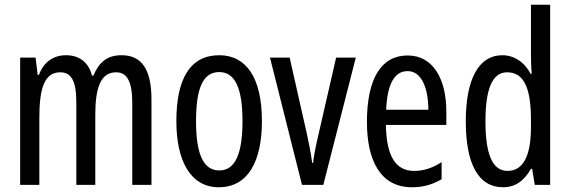

<svg xmlns="http://www.w3.org/2000/svg" viewBox="-20 -780 2405 810"><path d="M493 -547C434 -547 399 -520 374 -461H368C356 -511 320 -547 259 -547C205 -547 165 -519 144 -464H139L130 -537H65V0H146V-281C146 -395 162 -475 234 -475C280 -475 302 -440 302 -348V0H382V-296C382 -413 406 -475 470 -475C515 -475 538 -438 538 -345V0H619V-360C619 -486 579 -547 493 -547Z M1085 -269C1085 -452 1019 -547 905 -547C781 -547 724 -446 724 -269C724 -101 784 10 903 10C1028 10 1085 -102 1085 -269ZM807 -269C807 -407 836 -476 905 -476C972 -476 1003 -407 1003 -269C1003 -130 972 -61 905 -61C837 -61 807 -132 807 -269Z M1254 0H1344L1481 -537H1398L1320 -197C1310 -153 1303 -116 1301 -93H1297C1291 -137 1283 -178 1274 -218L1202 -537H1119Z M1700 -546C1587 -546 1528 -447 1528 -265C1528 -109 1581 10 1718 10C1764 10 1805 -1 1843 -24V-96C1803 -70 1766 -59 1727 -59C1648 -59 1610 -123 1608 -253H1863V-309C1863 -442 1810 -546 1700 -546ZM1700 -480C1760 -480 1787 -405 1787 -317H1609C1614 -428 1645 -480 1700 -480Z M2102 10C2154 10 2191 -17 2220 -68H2225L2236 0H2301V-760H2220V-542C2220 -521 2221 -498 2223 -468H2219C2192 -519 2148 -547 2099 -547C2000 -547 1945 -447 1945 -268C1945 -87 1999 10 2102 10ZM2121 -59C2057 -59 2028 -130 2028 -268C2028 -402 2056 -475 2119 -475C2189 -475 2220 -412 2220 -274V-244C2220 -120 2186 -59 2121 -59Z"/></svg>

Font: Noto Sans Lao Looped ExtraCondensed
Style: Regular
Weight: 400
Width: 2
Designer: Mark Frömberg, Ben Mitchell
Foundry: The Fontpad Ltd
Version: Version 1.002